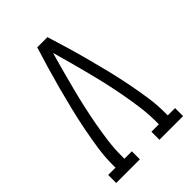

<svg xmlns="http://www.w3.org/2000/svg" viewBox="-215 -832 930 930"><g transform="rotate(-45 250.0 -367.5)"><path d="M21 0V-55H71V-74Q71 -130 79.5 -186Q88 -242 99 -297.5Q110 -353 123.5 -408Q137 -463 151.5 -517.5Q166 -572 182 -626.5Q198 -681 215 -735H285Q302 -681 318 -626.5Q334 -572 348.5 -517.5Q363 -463 376.5 -408Q390 -353 401 -297.5Q412 -242 420.5 -186Q429 -130 429 -74V-55H479V0H317V-55H368V-74Q368 -124 361.5 -173.5Q355 -223 346 -272.5Q337 -322 326 -371Q315 -420 302.5 -468.5Q290 -517 277 -565Q264 -613 250 -662Q236 -613 223 -565Q210 -517 197.5 -468.5Q185 -420 174 -371Q163 -322 154 -272.5Q145 -223 138.5 -173.5Q132 -124 132 -74V-55H183V0Z"/></g></svg>

Font: Iosevka Curly Slab Light
Style: Regular
Weight: 300
Monospace: yes
Designer: Belleve Invis
Foundry: Belleve Invis
Version: Version 22.1.2; ttfautohint (v1.8.4)